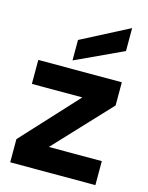

<svg xmlns="http://www.w3.org/2000/svg" viewBox="-114 -825 693 897"><g transform="rotate(15 232.5 -376.5)"><path d="M24 0V-112L271 -380H27V-496H431V-384L180 -116H436V0ZM182 -535V-634L412 -753V-642Z"/></g></svg>

Font: Host Grotesk Black
Style: Regular
Weight: 900
Designer: Doğukan Karapınar based on Poppins by Indian Type Foundry, Jonny Pinhorn
Foundry: Element Type
Version: Version 1.000; ttfautohint (v1.8.4.7-5d5b);gftools[0.9.33]